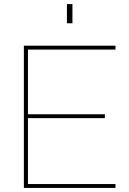

<svg xmlns="http://www.w3.org/2000/svg" viewBox="-20 -921 630 941"><path d="M97 -697H546V-678H117V-361H494V-342H117V-19H546V0H97ZM308 -901H335V-807H308Z"/></svg>

Font: Hanken Grotesk Thin
Style: Regular
Weight: 100
Designer: Alfredo Marco Pradil
Foundry: Hanken Design Co.
Version: Version 3.014